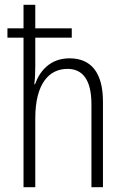

<svg xmlns="http://www.w3.org/2000/svg" viewBox="-20 -780 520 800"><path d="M127 -760H78V-662H11V-623H78V0H127V-287C127 -431 184 -493 261 -493C322 -493 361 -451 361 -345V0H409V-356C409 -478 359 -537 270 -537C188 -537 145 -483 126 -429H123C126 -454 127 -475 127 -507V-623H279V-662H127Z"/></svg>

Font: Noto Sans Armenian Condensed ExtraLight
Style: Regular
Weight: 200
Width: 3
Designer: Monotype Design Team
Foundry: Monotype Imaging Inc.
Version: Version 2.008